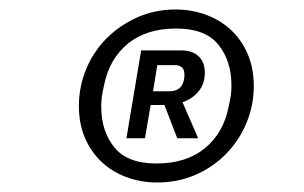

<svg xmlns="http://www.w3.org/2000/svg" viewBox="-20 -730 640 404"><path d="M311 -346Q276 -346 245.5 -357.5Q215 -369 193 -390Q171 -411 158.5 -440.5Q146 -470 146 -507Q146 -548 161.5 -585Q177 -622 204.5 -649.5Q232 -677 269 -693.5Q306 -710 349 -710Q384 -710 414.5 -698.5Q445 -687 467 -666Q489 -645 501.5 -615.5Q514 -586 514 -549Q514 -508 498.5 -471Q483 -434 455.5 -406Q428 -378 391 -362Q354 -346 311 -346ZM309 -386Q372 -386 411 -418Q450 -450 461 -505Q465 -523 466 -531.5Q467 -540 467 -550Q467 -602 439.5 -636Q412 -670 351 -670Q288 -670 249 -638Q210 -606 199 -551Q195 -533 194 -524.5Q193 -516 193 -506Q193 -454 220.5 -420Q248 -386 309 -386ZM285 -439H246L277 -624H361Q385 -624 398 -611.5Q411 -599 411 -577Q411 -554 398 -538Q385 -522 364 -515L397 -439H353L326 -509H297ZM337 -538Q362 -538 367 -562Q368 -566 368 -569Q368 -572 368 -574Q368 -593 347 -593H311L302 -538Z"/></svg>

Font: IBM Plex Mono
Style: Italic
Weight: 400
Italic angle: -9°
Monospace: yes
Designer: Mike Abbink, Paul van der Laan, Pieter van Rosmalen
Foundry: Bold Monday
Version: Version 2.3